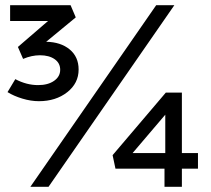

<svg xmlns="http://www.w3.org/2000/svg" viewBox="-20 -720 813 740"><path d="M9 -365 39 -415Q82 -392 127 -392Q165 -392 188.5 -408.5Q212 -425 212 -451Q212 -477 190.5 -492Q169 -507 134 -507Q102 -507 69 -493L49 -539L165 -639H19V-700H252L272 -653L158 -559Q214 -558 248.5 -529.5Q283 -501 283 -452Q283 -399 239 -364.5Q195 -330 130 -330Q99 -330 66 -340Q33 -350 9 -365ZM582 -700H652L167 0H97ZM614 -70H425L414 -122L619 -363H681V-130H743V-70H681V0H614ZM617 -130V-278L491 -130Z"/></svg>

Font: Lexend HM
Style: Regular
Weight: 400
Designer: Bonnie Shaver-Troup, Thomas Jockin, Octavio Pardo
Foundry: Lexend
Version: Version 1.091